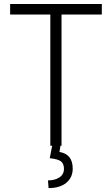

<svg xmlns="http://www.w3.org/2000/svg" viewBox="-20 -731 561 963"><path d="M490.7 -658.2H288.6V0H232.4V-658.2H30.8V-710.9H490.7ZM283.2 0 278.3 31.2Q344.7 42 344.7 114.7Q344.7 159.2 312.5 185.8Q280.3 212.4 223.6 212.4L220.7 173.8Q255.4 173.8 278.1 158.7Q300.8 143.6 300.8 115.7Q300.8 90.8 286.4 78.9Q272 66.9 229.5 62.5L241.7 0Z"/></svg>

Font: MAUL Condensed Light
Style: Light
Weight: 300
Designer: MAUL
Version: Version 2.137; 2017; ttfautohint (v1.8.3)